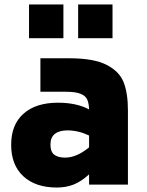

<svg xmlns="http://www.w3.org/2000/svg" viewBox="-20 -827 658 860"><path d="M30 0ZM553 -333V0H379V-46Q344 -14 310 -0.5Q276 13 235 13Q139 13 84.5 -37.5Q30 -88 30 -178Q30 -269 85.5 -318Q141 -367 240 -367Q322 -367 379 -337Q378 -365 370.5 -381.5Q363 -398 340.5 -407Q318 -416 275 -416H161V-566H290Q400 -566 457.5 -536.5Q515 -507 534 -458Q553 -409 553 -333ZM379 -167V-220Q331 -243 282 -243Q246 -243 226 -227.5Q206 -212 206 -180Q206 -147 223 -134Q240 -121 272 -121Q323 -121 379 -167ZM330 -807H484V-656H330ZM110 -807H264V-656H110Z"/></svg>

Font: Biryani Black
Style: Regular
Weight: 900
Designer: Dan Reynolds and Mathieu Reguer
Foundry: Dan Reynolds and Mathieu Reguer
Version: Version 1.004; ttfautohint (v1.1) -l 5 -r 5 -G 72 -x 0 -D la